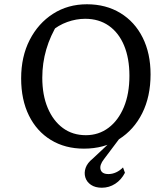

<svg xmlns="http://www.w3.org/2000/svg" viewBox="-20 -687 784 899"><path d="M373 9Q285 9 218.5 -31.5Q152 -72 115.5 -146Q79 -220 79 -320Q79 -422 119 -500Q159 -578 228.5 -622.5Q298 -667 387 -667Q476 -667 543.5 -626Q611 -585 648 -511Q685 -437 685 -339Q685 -235 646 -157Q607 -79 537 -35Q467 9 373 9ZM382 -54Q442 -54 488 -88.5Q534 -123 560 -185.5Q586 -248 586 -332Q586 -414 561 -474Q536 -534 489.5 -566.5Q443 -599 379 -599Q337 -599 295 -584Q253 -569 217 -538L253 -580Q178 -460 178 -323Q178 -242 203.5 -181.5Q229 -121 274.5 -87.5Q320 -54 382 -54ZM457 192Q426 192 406 178.5Q386 165 379.5 143.5Q373 122 381 99Q389 76 414 56L511 -35H537L467 58Q445 86 451 107Q457 128 488 128Q506 128 523.5 120Q541 112 556 97L565 122Q548 155 519.5 173.5Q491 192 457 192Z"/></svg>

Font: Piazzolla Thin Medium
Style: Regular
Weight: 500
Version: Version 2.005